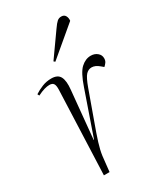

<svg xmlns="http://www.w3.org/2000/svg" viewBox="-189 -832 783 911"><g transform="rotate(-30 203.0 -377.0)"><path d="M120 -458Q121 -482 114.5 -491.5Q108 -501 92 -501Q80 -501 64 -496.5Q48 -492 26 -481L21 -491Q41 -504 64.5 -513.5Q88 -523 115 -523Q150 -523 162 -500Q174 -477 169 -430L144 -170H146L229 -409Q252 -477 277 -500Q302 -523 331 -523Q352 -523 366.5 -511Q381 -499 381 -481Q381 -468 375 -459.5Q369 -451 361 -444L348 -455Q327 -473 307 -473Q289 -473 275.5 -458.5Q262 -444 245 -397Q212 -304 190.5 -245.5Q169 -187 157.5 -150Q146 -113 142 -83L133 0H102ZM255 -715Q271 -738 280.5 -746Q290 -754 303 -754Q319 -754 325.5 -742Q332 -730 330 -715L172 -582L165 -588Z"/></g></svg>

Font: Display Extralight
Style: Italic
Weight: 200
Italic angle: -2°
Designer: Latin by Veronika Burian and Jose Scaglione. Greek by Irene Vlachou. Cyrillic by Vera Evstafieva
Foundry: TypeTogether
Version: Version 3.002